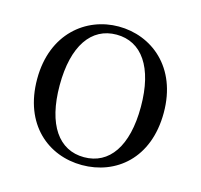

<svg xmlns="http://www.w3.org/2000/svg" viewBox="-85 -623 766 731"><g transform="rotate(15 298.0 -258.0)"><path d="M297 15C430 15 547 -77 547 -258C547 -438 426 -531 297 -531C169 -531 48 -437 48 -258C48 -78 165 15 297 15ZM297 -16C198 -16 137 -101 137 -257C137 -413 198 -499 297 -499C396 -499 457 -413 457 -257C457 -101 396 -16 297 -16Z"/></g></svg>

Font: Harano Aji Mincho TW
Style: Regular
Weight: 400
Foundry: Masamichi Hosoda
Version: HaranoAjiMinchoTW-Regular version 20230610;ttx 4.39.4